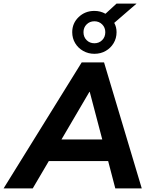

<svg xmlns="http://www.w3.org/2000/svg" viewBox="-69 -1054 842 1074"><path d="M-49 0 388 -705H513L724 0H576L536 -153H204L114 0ZM431 -540 275 -274H503L433 -540ZM459 -753Q425 -753 396.5 -769Q368 -785 351.5 -812.5Q335 -840 335 -874Q335 -924 371 -958.5Q407 -993 459 -993Q493 -993 521 -977L583 -1034H695L570 -926Q583 -903 583 -874Q583 -840 566.5 -812.5Q550 -785 522 -769Q494 -753 459 -753ZM459 -812Q485 -812 502.5 -829.5Q520 -847 520 -874Q520 -900 502.5 -917.5Q485 -935 459 -935Q433 -935 415.5 -917.5Q398 -900 398 -874Q398 -847 415.5 -829.5Q433 -812 459 -812Z"/></svg>

Font: Nunito Sans ExtraBold
Style: Italic
Weight: 800
Italic angle: -9°
Designer: Vernon Adams
Foundry: Vernon Adams
Version: Version 3.006; ttfautohint (v1.8.3)